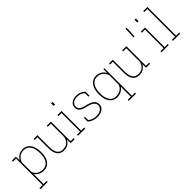

<svg xmlns="http://www.w3.org/2000/svg" viewBox="198 -2018 3477 3477"><g transform="rotate(-45 1936.0 -279.5)"><path d="M137.7 176.8H217.3V203.1H31.7V176.8H111.3V-502H31.7V-528.3H131.8L137.2 -433.6Q163.6 -482.4 209 -510.3Q254.4 -538.1 316.9 -538.1Q378.9 -538.1 423.8 -504.9Q516.1 -435.1 516.1 -264.6V-254.4Q516.1 -173.3 492.7 -113.8Q468.8 -54.7 424.3 -22.2Q379.9 10.3 317.9 10.3Q255.9 10.3 209.7 -14.6Q163.6 -39.6 137.7 -82ZM318.4 -16.1Q401.9 -16.1 445.6 -80.6Q489.3 -145 489.3 -254.4V-264.6Q489.3 -338.4 469.7 -393.6Q450.2 -449.2 411.6 -480.5Q373 -511.7 317.4 -511.7Q240.7 -511.7 198.2 -473.1Q155.8 -434.6 137.7 -378.4V-131.3Q157.2 -78.6 203.1 -47.4Q249 -16.1 318.4 -16.1Z M827.1 10.3Q747.1 10.3 702.6 -47.6Q658.2 -105.5 658.2 -227.1V-502H588.4V-528.3H684.6V-226.1Q684.6 -118.7 722.4 -67.4Q760.3 -16.1 826.2 -16.1Q908.7 -16.1 950.4 -56.6Q992.2 -97.2 1004.4 -164.1V-502H924.8V-528.3H1031.2V-26.4H1110.8V0H1009.3L1005.4 -94.7Q980.5 -44.4 936.8 -17.1Q893.1 10.3 827.1 10.3Z M1268.1 -693.4V-761.7H1303.2V-693.4ZM1303.2 -528.3V-26.4H1382.8V0H1197.3V-26.4H1276.9V-502H1197.3V-528.3Z M1689 10.3Q1631.3 10.3 1582.8 -8.3Q1534.2 -26.9 1501.5 -59.6V-153.8H1527.8V-74.2Q1556.6 -43.5 1599.1 -29.8Q1641.6 -16.1 1689 -16.1Q1762.2 -16.1 1805.2 -50.3Q1848.1 -84.5 1848.1 -129.4Q1848.1 -171.4 1812.3 -205.8Q1776.4 -240.2 1687 -259.8Q1593.8 -279.3 1554 -311Q1514.2 -342.8 1514.2 -403.3Q1514.2 -441.4 1534.7 -472.2Q1555.2 -502.4 1593.5 -520.3Q1631.8 -538.1 1684.6 -538.1Q1741.2 -538.1 1784.4 -518.6Q1827.6 -499 1857.4 -466.3V-367.7H1831.1V-453.1Q1805.7 -481.4 1771 -496.6Q1736.3 -511.7 1684.6 -511.7Q1612.8 -511.7 1576.7 -478.5Q1540.5 -445.3 1540.5 -404.3Q1540.5 -375.5 1552.7 -354.5Q1564.5 -333 1597.7 -316.2Q1630.9 -299.3 1694.8 -285.2Q1783.7 -265.6 1829.1 -229Q1874.5 -192.4 1874.5 -128.9Q1874.5 -66.9 1823.7 -28.3Q1772.9 10.3 1689 10.3Z M2399.4 176.8H2479V203.1H2293.5V176.8H2373V-83Q2346.7 -40 2300.8 -14.9Q2254.9 10.3 2192.9 10.3Q2131.3 10.3 2086.4 -22Q2042 -54.2 2018.3 -113.5Q1994.6 -172.9 1994.6 -254.4V-264.6Q1994.6 -348.6 2018.6 -409.7Q2042 -471.2 2086.7 -504.6Q2131.3 -538.1 2193.8 -538.1Q2255.9 -538.1 2301 -510Q2346.2 -481.9 2373 -432.6L2375.5 -528.3H2399.4ZM2192.4 -16.1Q2262.2 -16.1 2307.9 -48.1Q2353.5 -80.1 2373 -133.8V-375Q2354.5 -431.2 2311.5 -471.4Q2268.6 -511.7 2193.4 -511.7Q2136.7 -511.7 2099.1 -480.5Q2061 -449.2 2041.5 -393.6Q2022 -337.9 2022 -264.6V-254.4Q2022 -145 2065.2 -80.6Q2108.4 -16.1 2192.4 -16.1Z M2758.8 10.3Q2678.7 10.3 2634.3 -47.6Q2589.8 -105.5 2589.8 -227.1V-502H2520V-528.3H2616.2V-226.1Q2616.2 -118.7 2654.1 -67.4Q2691.9 -16.1 2757.8 -16.1Q2840.3 -16.1 2882.1 -56.6Q2923.8 -97.2 2936 -164.1V-502H2856.4V-528.3H2962.9V-26.4H3042.5V0H2940.9L2937 -94.7Q2912.1 -44.4 2868.4 -17.1Q2824.7 10.3 2758.8 10.3Z M3173.8 -761.7H3200.7V-679.2L3190.9 -547.9H3166.5L3173.8 -678.2Z M3405.3 -693.4V-761.7H3440.4V-693.4ZM3440.4 -528.3V-26.4H3520V0H3334.5V-26.4H3414.1V-502H3334.5V-528.3Z M3734.4 -761.7V-26.4H3814V0H3628.4V-26.4H3708V-735.4H3628.4V-761.7Z"/></g></svg>

Font: Suwannaphum Thin
Style: Regular
Weight: 100
Designer: Danh Hong
Version: Version 8.002; ttfautohint (v1.8.3)